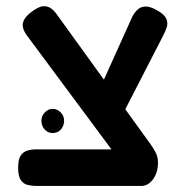

<svg xmlns="http://www.w3.org/2000/svg" viewBox="-20 -606 622 635"><path d="M444 9 359 -98 68 -490Q51 -514 56.5 -532.5Q62 -551 86 -568Q109 -585 124 -585.5Q139 -586 150.5 -577Q162 -568 171 -554L457 -158Q469 -142 478 -129Q487 -116 493 -105Q502 -90 502.5 -69.5Q503 -49 496 -31Q489 -13 475.5 -1.5Q462 10 444 9ZM101 9Q85 9 71 5.5Q57 2 48.5 -11Q40 -24 40 -51Q40 -79 48.5 -91.5Q57 -104 70.5 -108Q84 -112 100 -112H448L451 9ZM372 -201 290 -268 419 -554Q427 -567 436.5 -575.5Q446 -584 461.5 -584.5Q477 -585 501 -571Q524 -558 530 -544Q536 -530 531.5 -516Q527 -502 519 -487ZM154 -166Q138 -166 127.5 -178Q117 -190 117 -207Q117 -223 128.5 -234.5Q140 -246 154 -246Q169 -246 180.5 -234.5Q192 -223 192 -207Q192 -190 181.5 -178Q171 -166 154 -166Z"/></svg>

Font: Fredoka Light Medium
Style: Regular
Weight: 500
Version: Version 2.001